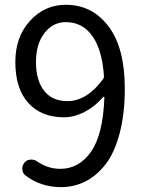

<svg xmlns="http://www.w3.org/2000/svg" viewBox="-20 -767 595 800"><path d="M260.7 -345.7Q342.8 -345.7 410.2 -438.5Q414.1 -444.3 413.1 -451.2Q405.3 -560.5 364.3 -617.7Q323.2 -674.8 253.9 -674.8Q200.2 -674.8 165 -628.9Q129.9 -583 129.9 -508.8Q129.9 -432.6 163.6 -389.2Q197.3 -345.7 260.7 -345.7ZM85.9 -36.1Q73.2 -45.9 72.8 -62Q72.3 -78.1 83 -90.8Q92.8 -101.6 108.4 -102.1Q124 -102.5 135.7 -93.8Q179.7 -63.5 231.4 -63.5Q308.6 -63.5 358.9 -134.3Q409.2 -205.1 415 -361.3Q415 -363.3 413.1 -363.8Q411.1 -364.3 410.2 -363.3Q377 -324.2 333.5 -301.3Q290 -278.3 246.1 -278.3Q152.3 -278.3 98.1 -337.9Q43.9 -397.5 43.9 -508.8Q43.9 -613.3 105 -680.2Q166 -747.1 253.9 -747.1Q364.3 -747.1 432.1 -657.2Q500 -567.4 500 -398.4Q500 -291 478 -209.5Q456.1 -127.9 418.5 -80.6Q380.9 -33.2 334.5 -10.3Q288.1 12.7 234.4 12.7Q149.4 12.7 85.9 -36.1Z"/></svg>

Font: Gen Jyuu Gothic P Regular
Style: Regular
Weight: 400
Designer: [Source Han Sans]
Ryoko NISHIZUKA  (kana & ideographs); Paul D. Hunt (Latin, Greek & Cyrillic); Wenlong ZHANG  (bopomofo
Version: Version 1.002.20150607